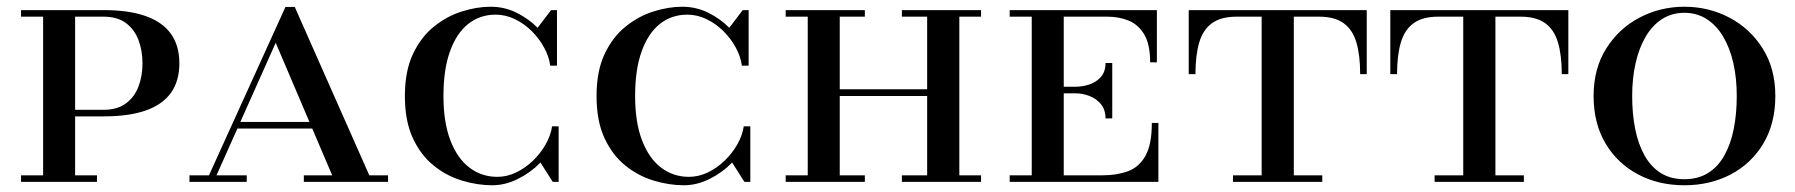

<svg xmlns="http://www.w3.org/2000/svg" viewBox="-20 -540 5330 570"><path d="M182.5 -194.5V-214H287.5Q328 -214 353.5 -232.8Q379 -251.5 391 -282.8Q403 -314 403 -352Q403 -390 391 -421.5Q379 -453 353.5 -471.8Q328 -490.5 287.5 -490.5H42.5V-510H287.5Q363 -510 412.8 -492.2Q462.5 -474.5 487.5 -439.5Q512.5 -404.5 512.5 -352Q512.5 -299.5 487.5 -264.5Q462.5 -229.5 412.8 -212Q363 -194.5 287.5 -194.5ZM42.5 0V-19.5H268V0ZM108 0V-510H203V0Z M591.5 0 827.5 -519.5H855L1085 0H974.5L798.5 -413L614 0ZM542.5 0V-19.5H712.5V0ZM680 -158.5V-178H990V-158.5ZM882 0V-19.5H1132V0Z M1441.5 10Q1397.5 10 1351.8 -3.8Q1306 -17.5 1267.5 -48.5Q1229 -79.5 1205.5 -130.2Q1182 -181 1182 -255Q1182 -329 1206 -379.8Q1230 -430.5 1268.8 -461.5Q1307.5 -492.5 1351.8 -506.2Q1396 -520 1436.5 -520Q1478 -520 1514 -502Q1550 -484 1576 -457.5L1616 -510H1633.5V-345H1613.5Q1610 -372 1595.2 -399Q1580.5 -426 1558.2 -448Q1536 -470 1508.5 -483.2Q1481 -496.5 1451.5 -496.5Q1404.5 -496.5 1369.8 -468.8Q1335 -441 1315.8 -387.2Q1296.5 -333.5 1296.5 -255Q1296.5 -177 1317 -123.5Q1337.5 -70 1373.5 -42.5Q1409.5 -15 1456.5 -15Q1485 -15 1512.2 -28Q1539.5 -41 1562.2 -63Q1585 -85 1600 -111.5Q1615 -138 1619 -165H1638.5V0H1621L1584.5 -57.5Q1556 -28 1518 -9Q1480 10 1441.5 10Z M2010.5 10Q1966.5 10 1920.8 -3.8Q1875 -17.5 1836.5 -48.5Q1798 -79.5 1774.5 -130.2Q1751 -181 1751 -255Q1751 -329 1775 -379.8Q1799 -430.5 1837.8 -461.5Q1876.5 -492.5 1920.8 -506.2Q1965 -520 2005.5 -520Q2047 -520 2083 -502Q2119 -484 2145 -457.5L2185 -510H2202.5V-345H2182.5Q2179 -372 2164.2 -399Q2149.5 -426 2127.2 -448Q2105 -470 2077.5 -483.2Q2050 -496.5 2020.5 -496.5Q1973.5 -496.5 1938.8 -468.8Q1904 -441 1884.8 -387.2Q1865.5 -333.5 1865.5 -255Q1865.5 -177 1886 -123.5Q1906.5 -70 1942.5 -42.5Q1978.5 -15 2025.5 -15Q2054 -15 2081.2 -28Q2108.5 -41 2131.2 -63Q2154 -85 2169 -111.5Q2184 -138 2188 -165H2207.5V0H2190L2153.5 -57.5Q2125 -28 2087 -9Q2049 10 2010.5 10Z M2732.5 0V-510H2828V0ZM2312.5 0V-19.5H2547.5V0ZM2378 0V-510H2473V0ZM2657.5 0V-19.5H2892.5V0ZM2452.5 -255V-275H2752.5V-255ZM2312.5 -490.5V-510H2547.5V-490.5ZM2657.5 -490.5V-510H2892.5V-490.5Z M3262 -188.5Q3262 -214.5 3248.2 -231Q3234.5 -247.5 3214 -255.2Q3193.5 -263 3172.5 -263H3117.5V-282.5H3172.5Q3193.5 -282.5 3214 -289.2Q3234.5 -296 3248.2 -311.5Q3262 -327 3262 -353H3282V-188.5ZM3399.5 -175H3419V0H2977.5V-19.5H3043V-490.5H2977.5V-510H3414.5V-355H3394.5Q3394.5 -408.5 3376.8 -438Q3359 -467.5 3330.2 -479Q3301.5 -490.5 3268 -490.5H3138V-19.5H3252.5Q3296 -19.5 3329 -31.8Q3362 -44 3380.8 -77.8Q3399.5 -111.5 3399.5 -175Z M3509 -320V-510H4037.5V-320H4018Q4018 -376 4006.8 -414Q3995.5 -452 3968.8 -471.2Q3942 -490.5 3896 -490.5H3651Q3605 -490.5 3578.2 -471.2Q3551.5 -452 3540.2 -414Q3529 -376 3529 -320ZM3640.5 0V-19.5H3905.5V0ZM3725.5 0V-505H3821V0Z M4107.5 -320V-510H4636V-320H4616.5Q4616.5 -376 4605.2 -414Q4594 -452 4567.2 -471.2Q4540.5 -490.5 4494.5 -490.5H4249.5Q4203.5 -490.5 4176.8 -471.2Q4150 -452 4138.8 -414Q4127.5 -376 4127.5 -320ZM4239 0V-19.5H4504V0ZM4324 0V-505H4419.5V0Z M4980.5 10Q4904 10 4843 -22.2Q4782 -54.5 4746.5 -114Q4711 -173.5 4711 -255Q4711 -336.5 4748.5 -396Q4786 -455.5 4847.5 -487.8Q4909 -520 4980.5 -520Q5052.5 -520 5114 -487.8Q5175.5 -455.5 5213 -396Q5250.5 -336.5 5250.5 -255Q5250.5 -173.5 5215 -114Q5179.5 -54.5 5118.2 -22.2Q5057 10 4980.5 10ZM4980.5 -8Q5021.5 -8 5051 -26.5Q5080.5 -45 5099.2 -78.5Q5118 -112 5127 -157Q5136 -202 5136 -255Q5136 -308 5125.8 -353Q5115.5 -398 5095.5 -431.5Q5075.5 -465 5046.5 -483.5Q5017.5 -502 4980.5 -502Q4943.5 -502 4914.5 -483.5Q4885.5 -465 4865.8 -431.5Q4846 -398 4835.8 -353Q4825.5 -308 4825.5 -255Q4825.5 -202 4834.5 -157Q4843.5 -112 4862.2 -78.5Q4881 -45 4910.2 -26.5Q4939.5 -8 4980.5 -8Z"/></svg>

Font: Bodoni Moda SC
Style: Regular
Weight: 400
Designer: Owen Earl
Foundry: indestructible type
Version: Version 2.005